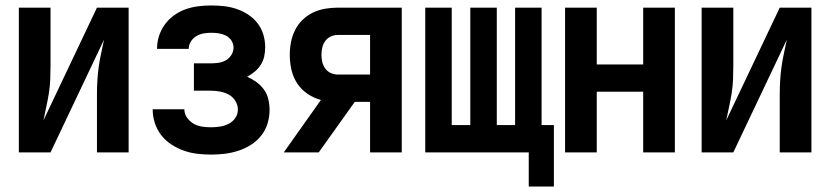

<svg xmlns="http://www.w3.org/2000/svg" viewBox="-20 -558 3040 703"><path d="M49 0H165L361 -413Q356 -388 350.5 -363.5Q345 -339 341.5 -313.5Q338 -288 336.5 -263Q335 -238 335 -212V0H451V-530H335L139 -117Q144 -142 149.5 -167Q155 -192 159 -217Q163 -242 164 -267.5Q165 -293 165 -318V-530H49Z M753 8Q778 8 803 5Q828 2 852.5 -6Q877 -14 898.5 -27.5Q920 -41 936 -61Q952 -81 959.5 -105.5Q967 -130 967 -155Q967 -175 962.5 -194.5Q958 -214 946.5 -230Q935 -246 919 -257.5Q903 -269 885 -277Q900 -285 913 -296Q926 -307 935 -321Q944 -335 947.5 -352Q951 -369 951 -385Q951 -409 944 -432Q937 -455 922.5 -473.5Q908 -492 888 -505Q868 -518 845.5 -525.5Q823 -533 799.5 -535.5Q776 -538 753 -538Q729 -538 705.5 -535Q682 -532 659.5 -524Q637 -516 617.5 -502Q598 -488 584 -469Q570 -450 562.5 -427Q555 -404 555 -380Q555 -380 555 -379.5Q555 -379 555 -379H671Q671 -379 671 -379Q671 -379 671 -379Q671 -393 678.5 -405.5Q686 -418 698.5 -425.5Q711 -433 725 -435.5Q739 -438 753 -438Q767 -438 780.5 -436Q794 -434 806.5 -428Q819 -422 827 -410Q835 -398 835 -384Q835 -369 827 -356.5Q819 -344 806.5 -337Q794 -330 779.5 -328Q765 -326 750 -326H690V-226H750Q767 -226 784.5 -223Q802 -220 817 -212Q832 -204 841.5 -189Q851 -174 851 -157Q851 -140 841.5 -126Q832 -112 817 -104.5Q802 -97 785.5 -94.5Q769 -92 753 -92Q736 -92 719.5 -94.5Q703 -97 689 -105Q675 -113 665 -127Q655 -141 655 -158H539Q539 -132 547 -107.5Q555 -83 570.5 -63Q586 -43 607.5 -29Q629 -15 653 -6.5Q677 2 702 5Q727 8 753 8Z M1019 0H1147L1279 -185H1335V0H1451V-530H1217Q1194 -530 1170.5 -526Q1147 -522 1126 -512Q1105 -502 1088 -485.5Q1071 -469 1060.5 -448Q1050 -427 1045.5 -404Q1041 -381 1041 -357Q1041 -330 1047 -303Q1053 -276 1068 -253Q1083 -230 1106 -214.5Q1129 -199 1155 -192ZM1335 -285H1217Q1204 -285 1191.5 -290.5Q1179 -296 1171 -307Q1163 -318 1160 -331Q1157 -344 1157 -357Q1157 -371 1160 -384Q1163 -397 1171 -408Q1179 -419 1191.5 -424.5Q1204 -430 1217 -430H1335Z M2008 125V-100H1963V-530H1866V-100H1799V-530H1702V-100H1634V-530H1537V0H1916V125Z M2049 0H2165V-222H2335V0H2451V-530H2335V-322H2165V-530H2049Z M2549 0H2665L2861 -413Q2856 -388 2850.5 -363.5Q2845 -339 2841.5 -313.5Q2838 -288 2836.5 -263Q2835 -238 2835 -212V0H2951V-530H2835L2639 -117Q2644 -142 2649.5 -167Q2655 -192 2659 -217Q2663 -242 2664 -267.5Q2665 -293 2665 -318V-530H2549Z"/></svg>

Font: Iosevka SS09
Style: Bold
Weight: 700
Monospace: yes
Designer: Belleve Invis
Foundry: Belleve Invis
Version: Version 5.2.1; ttfautohint (v1.8.3)